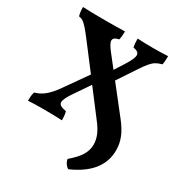

<svg xmlns="http://www.w3.org/2000/svg" viewBox="-213 -817 1119 1205"><g transform="rotate(30 346.5 -215.0)"><path d="M664 -4Q664 161 463 249Q450 242 440 227.5Q430 213 427 195Q480 150 502 113Q524 76 524 36Q524 3 510 -31.5Q496 -66 462 -109L328 -285L255 -178Q214 -119 214 -94Q214 -80 227 -72Q240 -64 268 -59Q275 -36 275 3Q206 0 144 0Q70 0 29 3Q29 -43 37 -61Q73 -70 105.5 -96Q138 -122 175 -175L289 -337L160 -506Q123 -555 103.5 -576.5Q84 -598 72 -605.5Q60 -613 42 -616Q34 -640 34 -679Q87 -676 204 -676Q277 -676 339 -678Q339 -642 333 -617Q293 -609 293 -586Q293 -565 328 -521L397 -433L441 -502Q478 -560 478 -585Q478 -611 436 -617Q430 -639 430 -679Q479 -676 544 -676Q614 -676 651 -679Q651 -637 646 -617Q620 -610 603 -600Q586 -590 568 -569Q550 -548 522 -505L439 -380L590 -188Q628 -140 646 -96Q664 -52 664 -4Z"/></g></svg>

Font: Vollkorn SC
Style: Bold
Weight: 700
Designer: Friedrich Althausen
Foundry: Friedrich Althausen
Version: Version 4.015